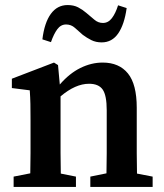

<svg xmlns="http://www.w3.org/2000/svg" viewBox="-20 -741 651 761"><path d="M34 0V-41L100 -54Q101 -91 101 -134.5Q101 -178 101 -210V-263Q101 -304 100.5 -328.5Q100 -353 98 -383L27 -392V-429L194 -493L210 -483L217 -406Q255 -450 298.5 -471.5Q342 -493 387 -493Q452 -493 487 -450Q522 -407 522 -314V-210Q522 -176 522 -133.5Q522 -91 523 -53L585 -41V0H338V-41L402 -54Q403 -91 403 -133.5Q403 -176 403 -210V-304Q403 -363 387 -386Q371 -409 333 -409Q279 -409 220 -359V-210Q220 -178 220 -134.5Q220 -91 221 -53L281 -41V0ZM148 -585Q156 -651 181.5 -686Q207 -721 248 -721Q272 -721 289.5 -712Q307 -703 322 -690Q339 -676 354 -663Q369 -650 388 -650Q409 -650 423.5 -669Q438 -688 448 -720L482 -709Q473 -644 448.5 -608.5Q424 -573 383 -573Q360 -573 342 -582Q324 -591 308 -603Q292 -617 277 -630.5Q262 -644 242 -644Q221 -644 207 -625Q193 -606 182 -574Z"/></svg>

Font: Source Serif 4 Semibold
Style: Regular
Weight: 600
Designer: Frank Grießhammer
Foundry: Adobe
Version: Version 4.005;hotconv 1.1.0;makeotfexe 2.6.0